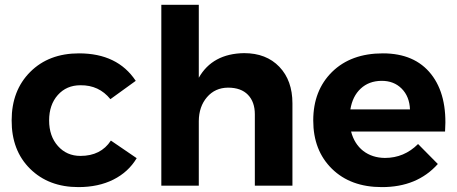

<svg xmlns="http://www.w3.org/2000/svg" viewBox="-20 -762 1874 788"><path d="M301.8 5.9Q179.7 5.9 103.5 -69.3Q27.3 -144.5 27.8 -268.1Q27.8 -390.6 104 -466.8Q180.2 -543 304.2 -543Q462.4 -543 537.1 -430.2L433.1 -355Q386.2 -413.1 310.1 -412.1Q252.9 -412.1 217.3 -372.1Q181.6 -332 181.6 -267.6Q181.6 -203.1 217.8 -162.6Q253.9 -122.1 310.1 -122.1Q394 -122.1 435.1 -185.1L541 -112.8Q506.8 -55.7 445.3 -24.9Q383.8 5.9 301.8 5.9Z M642.1 0V-742.2H795.9V-442.9Q852.1 -542 981.9 -543.9Q1072.8 -543.9 1126.5 -487.8Q1180.2 -431.6 1180.2 -337.9V0H1025.9V-293Q1025.9 -343.8 997.6 -373Q969.2 -402.3 916 -402.3Q862.8 -401.9 829.6 -363.3Q796.4 -324.7 795.9 -265.1V0Z M1545.4 -430.2Q1494.1 -429.7 1460.4 -398.4Q1426.8 -367.2 1418 -313H1662.6Q1660.6 -366.2 1628.4 -398.4Q1596.2 -430.7 1545.4 -430.2ZM1342.8 -466.8Q1420.4 -543 1551.3 -543Q1682.1 -543 1749.5 -457.5Q1816.9 -372.1 1806.6 -222.2H1420.9Q1434.1 -171.4 1470.7 -142.6Q1507.8 -114.3 1559.6 -113.8Q1638.7 -113.8 1695.8 -170.9L1776.9 -88.9Q1691.9 6.3 1546.9 5.9Q1418.9 5.9 1342.3 -69.3Q1265.6 -144.5 1265.6 -267.6Q1265.6 -390.6 1342.8 -466.8Z"/></svg>

Font: TruenoSBd
Style: Demi
Weight: 600
Designer: Julieta Ulanovsky
Foundry: Julieta Ulanovsky
Version: Version 3.001b